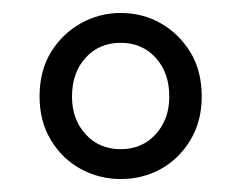

<svg xmlns="http://www.w3.org/2000/svg" viewBox="-20 -705 371 296"><path d="M166 -429Q133 -429 104.5 -444.5Q76 -460 58.5 -489Q41 -518 41 -556Q41 -596 58.5 -624.5Q76 -653 104.5 -669Q133 -685 166 -685Q200 -685 228 -669Q256 -653 273.5 -624.5Q291 -596 291 -556Q291 -518 273.5 -489Q256 -460 228 -444.5Q200 -429 166 -429ZM166 -475Q199 -475 220 -498Q241 -521 241 -556Q241 -593 220 -616Q199 -639 166 -639Q133 -639 112 -616Q91 -593 91 -556Q91 -521 112 -498Q133 -475 166 -475Z"/></svg>

Font: Mada
Style: Regular
Weight: 400
Designer: Khaled Hosny
Version: Version 1.5